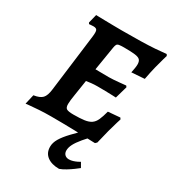

<svg xmlns="http://www.w3.org/2000/svg" viewBox="-212 -766 1006 1121"><g transform="rotate(30 291.0 -205.5)"><path d="M222.8 -112Q222.8 -87.8 235.1 -81Q247.4 -74.3 280.4 -74.3Q325.8 -74.3 353.8 -78.3Q381.8 -82.3 398.7 -93.9Q415.5 -105.4 425.9 -128.3Q436.3 -151.3 446.4 -189.7L527 -196.5L533.1 -187Q533.1 -187 524.8 -160.7Q516.6 -134.5 505.4 -92.6Q494.3 -50.8 483.4 -3L473 7Q473 7 453.5 6.5Q434.1 6 402 4.5Q369.8 3 330.3 2Q290.8 1 250.2 0.5Q209.6 0 174.1 0Q131.3 0 93 2.5Q54.6 5 30.8 7.5Q6.9 10 6.9 10L22 -55.1Q62.8 -61.1 79.7 -79Q96.6 -97 101.6 -140.9L150.1 -525.3Q154.1 -557.3 149.3 -568.3Q144.4 -579.3 125.1 -579.3Q117.6 -579.3 106.7 -578.3Q95.7 -577.3 95.7 -577.3L90.7 -585.3L105.3 -644Q105.3 -644 122.2 -643.5Q139.2 -643 166.2 -642.5Q193.2 -642 223.6 -641.5Q254 -641 280.9 -641Q350.2 -641 405.6 -642.2Q461.1 -643.4 503.5 -646.4Q546 -649.4 575.7 -653L581.8 -643Q581.8 -643 574.1 -617.4Q566.4 -591.8 556.2 -550.7Q546.1 -509.7 537.5 -463.2L450.3 -457Q450.3 -457 452.3 -466.9Q454.3 -476.7 456.6 -490.4Q458.8 -504 458.8 -514.8Q458.8 -535.5 449.4 -545.4Q440 -555.2 414.7 -558.4Q389.4 -561.6 342.1 -561.6Q319.2 -561.6 308 -559.6Q296.9 -557.6 292.8 -550.5Q288.7 -543.4 286.2 -528L260.1 -367.8Q275.2 -367.8 302.1 -367.3Q329 -366.8 350.1 -366.8Q362.2 -366.8 380.8 -368Q399.4 -369.3 418.2 -371.1Q437.1 -373 450.1 -374.2Q463.2 -375.5 463.2 -375.5L469.3 -367L445.7 -284.4Q445.7 -284.4 424.6 -285.4Q403.4 -286.4 373.9 -286.9Q344.5 -287.4 319.7 -287.4Q298.7 -287.4 278.9 -285.2Q259.1 -282.9 246.2 -280.9Q237.8 -223.5 230.3 -178.7Q222.8 -133.9 222.8 -112ZM475 174.1Q465.1 182.3 446.9 195.6Q428.7 209 407.6 221.9Q386.6 234.9 366.5 242.1Q315.8 242.1 286.2 219.7Q256.5 197.3 256.5 155.9Q256.5 128.5 273.3 100.3Q290.1 72.2 322.6 38Q355.2 3.9 401.6 -40.9H465.6Q423.8 1 398.4 31.5Q373 61.9 361.4 84.7Q349.8 107.4 349.8 127.4Q349.8 144.8 360.3 155.2Q370.9 165.5 388 165.5Q402 165.5 415.7 161.1Q429.4 156.7 440.6 151.2Q451.9 145.7 456.9 142.5Z"/></g></svg>

Font: Alegreya
Style: Italic
Weight: 400
Italic angle: -7°
Designer: Juan Pablo del Peral
Foundry: Huerta Tipografica
Version: Version 2.009